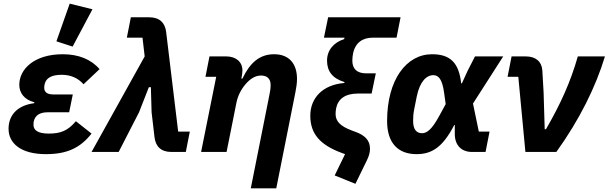

<svg xmlns="http://www.w3.org/2000/svg" viewBox="-20 -835 3344 1055"><path d="M488 -784 363 -815 290 -608 379 -579ZM397 -169C353 -117 314 -101 248 -101C186 -101 164 -121 164 -149C164 -161 165 -166 166 -170C173 -200 198 -218 241 -218H360L380 -316H273C238 -316 223 -330 223 -353C223 -361 224 -367 226 -375C234 -405 261 -424 319 -424C369 -424 409 -406 439 -372L527 -455C481 -509 411 -537 325 -537C168 -537 86 -455 86 -369C86 -325 113 -287 169 -273L168 -268C76 -256 27 -203 27 -127C27 -49 93 12 232 12C348 12 421 -22 483 -101Z M775 -525 483 0H632L744 -218L798 -356H809L813 -218L829 -81C835 -31 864 0 922 0H1001L1023 -112H959L893 -659C887 -709 858 -740 800 -740H699L677 -628H763Z M1225 0 1279 -270C1287 -310 1305 -344 1329 -372C1352 -399 1380 -420 1414 -420C1452 -420 1467 -398 1467 -368C1467 -348 1464 -331 1460 -312L1358 200H1498L1603 -327C1608 -354 1612 -376 1612 -401C1612 -487 1567 -537 1486 -537C1404 -537 1352 -487 1312 -403H1306L1309 -418C1310 -423 1312 -437 1312 -448C1312 -497 1274 -525 1224 -525H1131L1109 -413H1168L1085 0Z M2159 -628 2181 -740H1783L1760 -628H1873L1871 -620C1813 -602 1777 -558 1777 -502C1777 -443 1807 -404 1873 -384L1872 -379C1751 -369 1685 -295 1685 -199C1685 -98 1741 -38 1857 5L1876 12L1819 129L1933 175L1995 48C2007 24 2013 4 2013 -18C2013 -64 1985 -92 1932 -111L1913 -118C1849 -142 1824 -169 1824 -209C1824 -219 1825 -230 1827 -240C1837 -290 1875 -321 1947 -321H2022L2045 -432H1992C1942 -432 1916 -456 1916 -502C1916 -516 1918 -531 1920 -541C1932 -600 1972 -628 2028 -628Z M2670 -112H2611L2579 -266L2745 -525H2590L2550 -447L2518 -377H2514C2502 -489 2455 -537 2354 -537C2213 -537 2107 -397 2107 -170C2107 -48 2168 12 2269 12C2351 12 2412 -24 2476 -148H2479V-99C2479 -36 2516 0 2574 0H2648ZM2299 -103C2270 -103 2250 -122 2250 -170C2250 -194 2251 -209 2256 -235L2270 -305C2287 -388 2324 -422 2361 -422C2390 -422 2410 -399 2420 -327L2429 -263L2393 -197C2353 -123 2325 -103 2299 -103Z M3037 0C3165 -178 3254 -359 3304 -525H3155C3115 -385 3062 -267 2980 -125H2973L2967 -327L2960 -448C2957 -496 2924 -525 2870 -525H2791L2769 -413H2828L2867 0Z"/></svg>

Font: LVC Sans
Style: Bold Italic
Weight: 700
Italic angle: -11.31°
Designer: Mike Abbink, Paul van der Laan, Pieter van Rosmalen
Foundry: Bold Monday
Version: Version 3.0